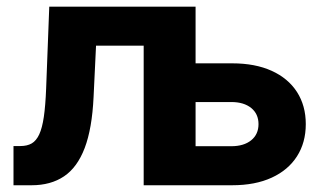

<svg xmlns="http://www.w3.org/2000/svg" viewBox="-20 -549 960 569"><path d="M20 0V-116.2H40.5Q60.5 -116.2 74 -124Q87.4 -131.8 96.2 -150.6Q105 -169.4 109.9 -202.6Q114.7 -235.8 116.7 -286.1L126 -529.3H550.8V0H405.8V-413.6H264.6L257.3 -261.2Q252.9 -168 231 -110.4Q209 -52.7 169.7 -26.4Q130.4 0 73.7 0ZM508.8 -361.3H668Q736.3 -361.3 785.2 -339.1Q834 -316.9 860.1 -276.4Q886.2 -235.8 886.2 -181.2Q886.2 -126.5 860.1 -85.7Q834 -44.9 785.2 -22.5Q736.3 0 668 0H414.6V-529.3H559.6V-115.7H665.5Q702.6 -115.7 724.4 -133.3Q746.1 -150.9 746.1 -181.2Q746.1 -211.4 724.4 -229Q702.6 -246.6 665.5 -246.6H508.8Z"/></svg>

Font: Inter 24pt
Style: Bold
Weight: 700
Designer: Rasmus Andersson
Foundry: rsms
Version: Version 4.001;git-66647c0bb